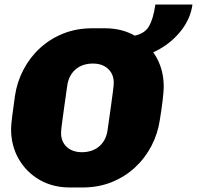

<svg xmlns="http://www.w3.org/2000/svg" viewBox="-20 -819 871 849"><path d="M289 10Q213 10 154.5 -24Q96 -58 62.5 -116.5Q29 -175 29 -248Q29 -266 34 -305.5Q39 -345 46 -394Q55 -456 83.5 -510.5Q112 -565 156.5 -606Q201 -647 259.5 -670.5Q318 -694 388 -694H444Q520 -694 578.5 -660Q637 -626 670.5 -567.5Q704 -509 704 -436Q704 -417 699.5 -378Q695 -339 687 -290Q678 -228 649.5 -173.5Q621 -119 576.5 -78Q532 -37 473.5 -13.5Q415 10 345 10ZM342 -146Q365 -146 384.5 -152.5Q404 -159 419 -172Q434 -185 443.5 -203.5Q453 -222 456 -246Q465 -307 470 -345Q475 -383 478 -404Q481 -425 482 -436Q483 -447 483 -454Q483 -479 471.5 -498Q460 -517 439.5 -527.5Q419 -538 391 -538Q368 -538 348.5 -531.5Q329 -525 314 -512Q299 -499 289.5 -480.5Q280 -462 277 -438Q268 -377 263 -339Q258 -301 255 -280Q252 -259 251 -248Q250 -237 250 -230Q250 -205 261.5 -186Q273 -167 293.5 -156.5Q314 -146 342 -146ZM554 -562 568 -660Q618 -668 638 -701.5Q658 -735 667 -799H831Q823 -739 783.5 -687Q744 -635 684 -601Q624 -567 554 -562Z"/></svg>

Font: Chivo Medium Black
Style: Italic
Weight: 900
Italic angle: -8.05°
Version: Version 2.002